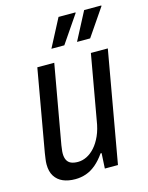

<svg xmlns="http://www.w3.org/2000/svg" viewBox="-112 -794 677 876"><g transform="rotate(-15 226.5 -355.5)"><path d="M134 12Q101 12 76.5 1.5Q52 -9 38 -31Q24 -53 24 -87Q24 -99 26 -112.5Q28 -126 30 -140L98 -526H178L112 -154Q111 -144 109.5 -134.5Q108 -125 108 -116Q108 -97 114.5 -84.5Q121 -72 134 -66.5Q147 -61 166 -61Q187 -61 207.5 -71Q228 -81 246 -101Q264 -121 277.5 -151Q291 -181 297 -221L351 -526H431L338 0H276L280 -72H275Q255 -43 232.5 -24Q210 -5 185.5 3.5Q161 12 134 12ZM182 -591 251 -723H331V-720L243 -591ZM303 -591 372 -723H453V-720L365 -591Z"/></g></svg>

Font: Archivo Condensed
Style: Italic
Weight: 400
Width: 3
Italic angle: -10°
Designer: Hector Gatti
Foundry: Omnibus-Type
Version: Version 2.001